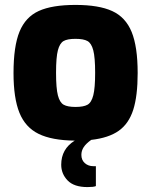

<svg xmlns="http://www.w3.org/2000/svg" viewBox="-20 -567 615 781"><path d="M311 63Q311 84 325 96.5Q339 109 360 109H370V190Q361 194 336 194Q281 194 255 167Q229 140 229 103Q229 39 284 5Q191 4 137 -22.5Q83 -49 59 -108.5Q35 -168 35 -270Q35 -379 59.5 -438.5Q84 -498 138 -522.5Q192 -547 287 -547Q382 -547 436.5 -522Q491 -497 515.5 -437Q540 -377 540 -270Q540 -177 522 -120.5Q504 -64 463 -35Q422 -6 351 2Q330 17 320.5 31.5Q311 46 311 63ZM287 -132Q320 -132 336 -141Q352 -150 359.5 -179.5Q367 -209 367 -271Q367 -333 359.5 -362Q352 -391 336 -400Q320 -409 287 -409Q254 -409 238.5 -400Q223 -391 215.5 -362.5Q208 -334 208 -271Q208 -208 215.5 -179Q223 -150 239 -141Q255 -132 287 -132Z"/></svg>

Font: Exo ExtraBold
Style: Regular
Weight: 800
Designer: Natanael Gama
Foundry: Natanael Gama
Version: Version 1.500